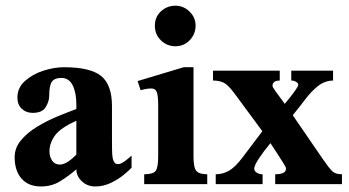

<svg xmlns="http://www.w3.org/2000/svg" viewBox="-20 -656 1243 684"><path d="M448.7 -101.6V-58.6Q440.9 -49.8 421.4 -33.7Q401.9 -17.6 375.2 -4.6Q348.6 8.3 319.3 8.3Q291 8.3 271.5 -10.3Q252 -28.8 252 -52.7Q223.1 -27.8 193.4 -9.8Q163.6 8.3 126 8.3Q81.5 8.3 56.9 -19.5Q32.2 -47.4 32.2 -96.2Q32.2 -129.4 54.9 -156.5Q77.6 -183.6 112.3 -204.6Q147 -225.6 184.6 -241.2Q222.2 -256.8 252 -267.6V-284.2Q252 -325.2 239 -351.8Q226.1 -378.4 198.2 -378.4Q175.3 -378.4 165.3 -365.5Q155.3 -352.5 155.3 -314.5Q155.3 -294.9 142.8 -274.4Q130.4 -253.9 96.7 -253.9Q72.8 -253.9 57.4 -268.6Q42 -283.2 42 -308.6Q42 -343.3 68.8 -367.4Q95.7 -391.6 134.3 -404.1Q172.9 -416.5 207.5 -416.5Q301.8 -416.5 340.3 -385.3Q378.9 -354 378.9 -278.3V-158.2Q378.9 -141.1 379.2 -122.8Q379.4 -104.5 381.3 -93.3Q382.8 -85 387 -78.1Q391.1 -71.3 400.9 -71.3Q410.6 -71.3 426.5 -83.3Q442.4 -95.2 448.7 -101.6ZM252 -105.5V-225.6Q195.8 -200.7 176 -173.6Q156.2 -146.5 156.2 -116.7Q156.2 -97.7 165.8 -83.7Q175.3 -69.8 192.9 -69.8Q207 -69.8 222.7 -80.3Q238.3 -90.8 252 -105.5Z M676.8 -564.9Q676.8 -534.7 656 -512.9Q635.3 -491.2 605 -491.2Q575.2 -491.2 553.5 -512Q531.7 -532.7 531.7 -564.9Q531.7 -595.7 553.5 -615.7Q575.2 -635.7 605 -635.7Q633.8 -635.7 655.3 -614.7Q676.8 -593.8 676.8 -564.9ZM718.3 0H493.7V-35.2Q525.4 -35.2 534.4 -47.1Q543.5 -59.1 543.5 -97.7V-281.2Q543.5 -316.4 538.3 -328.6Q533.2 -340.8 519 -340.8Q502 -340.8 481 -334.5L470.2 -367.2L634.3 -416.5H669.4V-97.2Q669.4 -58.6 679.7 -46.9Q689.9 -35.2 718.3 -35.2Z M1198.2 0H960.4V-35.2Q978 -35.2 988.5 -39.8Q999 -44.4 999 -56.2Q999 -60.1 987.5 -78.1Q976.1 -96.2 962.9 -116.5Q949.7 -136.7 943.4 -146Q917.5 -114.7 901.6 -90.3Q885.7 -65.9 885.7 -54.7Q885.7 -46.9 894.5 -41Q903.3 -35.2 915.5 -35.2V0H748.5V-35.2Q773.4 -35.2 795.4 -47.6Q817.4 -60.1 842.3 -92.8L914.6 -188.5L814.5 -324.2Q792 -354.5 776.1 -361.8Q760.3 -369.1 738.8 -369.1V-404.3H976.6V-369.1Q961.4 -368.7 956.1 -363.3Q950.7 -357.9 950.7 -349.6Q950.7 -346.7 960.4 -332.5Q970.2 -318.4 981.2 -304.2Q992.2 -290 994.6 -286.1Q998.5 -291 1010.3 -305.4Q1022 -319.8 1032.2 -334.5Q1042.5 -349.1 1042.5 -353.5Q1042.5 -360.4 1034.4 -364.7Q1026.4 -369.1 1017.6 -369.1V-404.3H1166.5V-369.1Q1136.2 -368.2 1112.3 -349.1Q1088.4 -330.1 1067.4 -302Q1046.4 -273.9 1022.9 -245.6L1130.4 -88.9Q1152.3 -57.1 1163.6 -46.1Q1174.8 -35.2 1198.2 -35.2Z"/></svg>

Font: Scheherazade New
Style: Bold
Weight: 700
Designer: SIL International
Foundry: SIL International
Version: Version 4.000